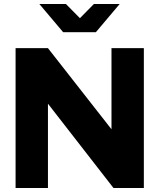

<svg xmlns="http://www.w3.org/2000/svg" viewBox="-20 -941 798 961"><path d="M58 0ZM58 -700H220L538 -294V-700H700V0H548L220 -422V0H58ZM310 -921 380 -850 450 -921H579L460 -780H296L177 -921Z"/></svg>

Font: Rosa Sans Black
Style: Regular
Weight: 900
Designer: Pentagram / MCKL
Foundry: Pentagram / MCKL
Version: Version 1.005;September 16, 2019;FontCreator 11.5.0.2425 64-